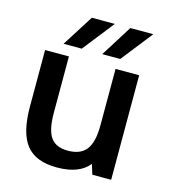

<svg xmlns="http://www.w3.org/2000/svg" viewBox="-106 -788 801 887"><g transform="rotate(15 294.0 -345.0)"><path d="M399 -48Q353 10 246 10Q145 10 99.5 -47Q54 -104 54 -230V-500H168V-230Q168 -149 193 -113.5Q218 -78 275 -78Q336 -78 363.5 -114Q391 -150 391 -230V-500H504V0H414ZM224 -700H334L216 -550H129ZM408 -700H518L400 -550H314Z"/></g></svg>

Font: Fivo Sans Med
Style: Regular
Weight: 450
Designer: Alexander Slobzheninov
Foundry: Alexander Slobzheninov
Version: 1.0